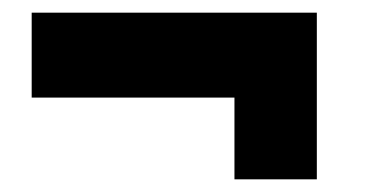

<svg xmlns="http://www.w3.org/2000/svg" viewBox="-20 -385 582 303"><path d="M480 -365V-102H350V-231H30V-365Z"/></svg>

Font: Piazzolla SC Black
Style: Regular
Weight: 900
Designer: Juan Pablo del Peral
Foundry: Huerta Tipografica
Version: Version 1.330